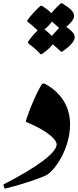

<svg xmlns="http://www.w3.org/2000/svg" viewBox="-75 -1040 471 1159"><path d="M170 -713H177C198 -728 227 -749 243 -773C259 -759 271 -750 293 -728H300C339 -754 376 -788 376 -815C376 -835 362 -851 325 -878C346 -896 372 -920 372 -944C372 -971 346 -991 301 -1020H292C284 -1013 257 -987 234 -960C224 -974 207 -986 178 -1005H170C148 -987 107 -943 90 -917V-909C113 -894 132 -875 152 -856C129 -833 113 -815 94 -788V-780C119 -761 145 -740 170 -713ZM238 -823C228 -835 209 -850 193 -863C213 -878 228 -894 239 -910C253 -897 268 -884 282 -871C255 -843 246 -833 238 -823ZM-47 99C72 70 168 35 202 19C252 -5 348 -139 348 -289C348 -406 284 -488 194 -535H180C154 -499 98 -371 80 -305C222 -247 267 -193 267 -169C267 -118 151 -32 -55 74Z"/></svg>

Font: Noto Nastaliq Urdu
Style: Bold
Weight: 700
Designer: Monotype Design Team (Patrick Giasson: type design, Kamal Mansour: OpenType code, Glenda Bellarosa). Updated by Simon Co
Foundry: Monotype Imaging Inc., Simon Cozens
Version: Version 3.009